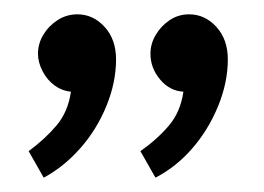

<svg xmlns="http://www.w3.org/2000/svg" viewBox="-20 -732 368 268"><path d="M244 -712Q229 -712 217 -704Q205 -696 197.5 -683.5Q190 -671 190 -657Q190 -637 203.5 -621Q217 -605 236 -604Q232 -576 216 -557Q200 -538 176 -521L197 -484Q226 -499 248.5 -525Q271 -551 284.5 -584Q298 -617 298 -649Q298 -677 282 -694.5Q266 -712 244 -712ZM88 -712Q73 -712 60.5 -704Q48 -696 40.5 -683.5Q33 -671 33 -657Q33 -645 39.5 -632.5Q46 -620 56.5 -612.5Q67 -605 79 -604Q75 -576 59 -557Q43 -538 20 -521L41 -484Q69 -499 92 -525Q115 -551 128.5 -584Q142 -617 142 -649Q142 -677 126 -694.5Q110 -712 88 -712Z"/></svg>

Font: Catamaran
Style: Regular
Weight: 400
Designer: Pria Ravichandran
Version: Version 2.000